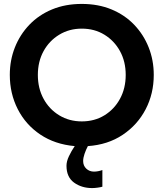

<svg xmlns="http://www.w3.org/2000/svg" viewBox="-20 -733 834 979"><path d="M450 226Q396 226 357.5 198Q319 170 319 112Q319 90 331.5 63.5Q344 37 361 12Q260 3 185.5 -47Q111 -97 70.5 -176.5Q30 -256 30 -351Q30 -426 56 -491.5Q82 -557 130 -607Q178 -657 245.5 -685Q313 -713 397 -713Q481 -713 548.5 -685Q616 -657 664 -607Q712 -557 738 -491.5Q764 -426 764 -351Q764 -255 722.5 -175.5Q681 -96 605.5 -45.5Q530 5 428 12Q418 31 411 51.5Q404 72 404 88Q404 112 420 127Q436 142 459 142Q480 142 502 134V219Q492 222 476.5 224Q461 226 450 226ZM397 -114Q462 -114 512.5 -145Q563 -176 592 -229.5Q621 -283 621 -351Q621 -419 592 -472Q563 -525 512.5 -556Q462 -587 397 -587Q333 -587 282 -556Q231 -525 202 -472Q173 -419 173 -351Q173 -283 202 -229.5Q231 -176 282 -145Q333 -114 397 -114Z"/></svg>

Font: MuseoModerno SemiBold
Style: Regular
Weight: 600
Designer: Pablo Cosgaya, Héctor Gatti, Marcela Romero, and the Authors of The MuseoModerno Project.
Foundry: Omnibus-Type Team
Version: Version 1.001